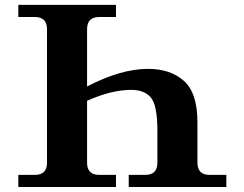

<svg xmlns="http://www.w3.org/2000/svg" viewBox="-20 -752 981 772"><path d="M773.9 -97.7Q773.9 -48.8 822.8 -48.8H890.1V0H497.6V-48.8H564Q612.8 -48.8 612.8 -97.7V-227.5Q612.8 -328.1 586.9 -359.4Q561 -390.6 508.3 -390.6Q427.2 -390.6 330.1 -346.7V-97.7Q330.1 -48.8 378.9 -48.8H446.3V0H53.7V-48.8H120.1Q168.9 -48.8 168.9 -97.7V-634.8Q168.9 -683.6 120.1 -683.6H53.7V-732.4H446.3V-683.6H378.9Q330.1 -683.6 330.1 -634.8V-404.3Q465.3 -475.1 575.7 -475.1Q664.6 -475.1 719.2 -427Q773.9 -378.9 773.9 -260.3Z"/></svg>

Font: Munson
Style: Bold
Weight: 700
Designer: Paul James MIller
Foundry: High-Logic / Made with FontCreator
Version: Version 2.10;May 5, 2019;FontCreator 11.5.0.2430 64-bit